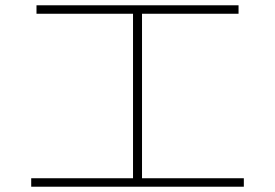

<svg xmlns="http://www.w3.org/2000/svg" viewBox="-20 -723 1040 726"><path d="M98 -17V-49H483V-671H118V-703H882V-671H517V-49H902V-17Z"/></svg>

Font: M PLUS 1 Code ExtraLight
Style: Regular
Weight: 250
Designer: Coji Morishita
Foundry: UNDERFOREST DESIGN
Version: Version 1.002